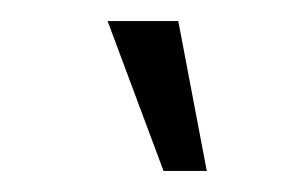

<svg xmlns="http://www.w3.org/2000/svg" viewBox="-20 -785 279 182"><path d="M149 -765 176 -623H135L82 -765Z"/></svg>

Font: SUITE Light
Style: Regular
Weight: 300
Designer: Sun
Foundry: Sun
Version: Version 2.040